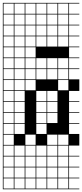

<svg xmlns="http://www.w3.org/2000/svg" viewBox="-20 -1025 578 1352"><path d="M0 307.7V-1004.8H538.5V-1000H466.3V-927.9H538.5V-923.1H466.3V-851H538.5V-846.2H466.3V-774H538.5V-769.2H466.3V-697.1H538.5V-692.3H466.3V-620.2H538.5V-615.4H466.3V-543.3H538.5V-538.5H466.3V-466.3H538.5V-384.6H466.3V-312.5H538.5V-307.7H466.3V-235.6H538.5V-230.8H466.3V-158.7H538.5V-153.8H466.3V-81.7H538.5V0H466.3V72.1H538.5V76.9H466.3V149H538.5V153.8H466.3V226H538.5V230.8H466.3V302.9H538.5V307.7ZM389.4 -927.9H461.5V-1000H389.4ZM312.5 -927.9H384.6V-1000H312.5ZM235.6 -927.9H307.7V-1000H235.6ZM158.7 -927.9H230.8V-1000H158.7ZM81.7 -927.9H153.8V-1000H81.7ZM4.8 -927.9H76.9V-1000H4.8ZM389.4 -851H461.5V-923.1H389.4ZM312.5 -851H384.6V-923.1H312.5ZM235.6 -851H307.7V-923.1H235.6ZM158.7 -851H230.8V-923.1H158.7ZM81.7 -851H153.8V-923.1H81.7ZM4.8 -851H76.9V-923.1H4.8ZM389.4 -774H461.5V-846.2H389.4ZM312.5 -774H384.6V-846.2H312.5ZM235.6 -774H307.7V-846.2H235.6ZM158.7 -774H230.8V-846.2H158.7ZM4.8 -774H76.9V-846.2H4.8ZM81.7 -774H153.8V-846.2H81.7ZM158.7 -697.1H230.8V-769.2H158.7ZM389.4 -697.1H461.5V-769.2H389.4ZM235.6 -697.1H307.7V-769.2H235.6ZM81.7 -697.1H153.8V-769.2H81.7ZM4.8 -697.1H76.9V-769.2H4.8ZM312.5 -697.1H384.6V-769.2H312.5ZM81.7 -620.2H153.8V-692.3H81.7ZM4.8 -620.2H76.9V-692.3H4.8ZM158.7 -620.2H230.8V-692.3H158.7ZM235.6 -543.3H307.7V-615.4H235.6ZM81.7 -543.3H153.8V-615.4H81.7ZM389.4 -543.3H461.5V-615.4H389.4ZM312.5 -543.3H384.6V-615.4H312.5ZM4.8 -543.3H76.9V-615.4H4.8ZM158.7 -543.3H230.8V-615.4H158.7ZM235.6 -466.3H307.7V-538.5H235.6ZM81.7 -466.3H153.8V-538.5H81.7ZM389.4 -466.3H461.5V-538.5H389.4ZM4.8 -466.3H76.9V-538.5H4.8ZM158.7 -466.3H230.8V-538.5H158.7ZM312.5 -466.3H384.6V-538.5H312.5ZM158.7 -389.4H230.8V-461.5H158.7ZM4.8 -389.4H76.9V-461.5H4.8ZM81.7 -389.4H153.8V-461.5H81.7ZM389.4 -389.4H461.5V-461.5H389.4ZM4.8 -312.5H76.9V-384.6H4.8ZM81.7 -312.5H153.8V-384.6H81.7ZM312.5 -312.5H384.6V-384.6H312.5ZM235.6 -312.5H307.7V-384.6H235.6ZM312.5 -235.6H384.6V-307.7H312.5ZM4.8 -235.6H76.9V-307.7H4.8ZM81.7 -235.6H153.8V-307.7H81.7ZM235.6 -235.6H307.7V-307.7H235.6ZM312.5 -158.7H384.6V-230.8H312.5ZM4.8 -158.7H76.9V-230.8H4.8ZM235.6 -158.7H307.7V-230.8H235.6ZM81.7 -158.7H153.8V-230.8H81.7ZM4.8 -81.7H76.9V-153.8H4.8ZM235.6 -81.7H307.7V-153.8H235.6ZM81.7 -81.7H153.8V-153.8H81.7ZM76.9 -76.9H4.8V-4.8H76.9ZM312.5 -4.8H384.6V-76.9H312.5ZM158.7 -4.8H230.8V-76.9H158.7ZM389.4 -4.8H461.5V-76.9H389.4ZM235.6 72.1H307.7V0H235.6ZM312.5 72.1H384.6V0H312.5ZM158.7 72.1H230.8V0H158.7ZM4.8 72.1H76.9V0H4.8ZM389.4 72.1H461.5V0H389.4ZM81.7 72.1H153.8V0H81.7ZM312.5 149H384.6V76.9H312.5ZM235.6 149H307.7V76.9H235.6ZM158.7 149H230.8V76.9H158.7ZM4.8 149H76.9V76.9H4.8ZM389.4 149H461.5V76.9H389.4ZM81.7 149H153.8V76.9H81.7ZM312.5 226H384.6V153.8H312.5ZM235.6 226H307.7V153.8H235.6ZM81.7 226H153.8V153.8H81.7ZM389.4 226H461.5V153.8H389.4ZM158.7 226H230.8V153.8H158.7ZM4.8 226H76.9V153.8H4.8ZM312.5 302.9H384.6V230.8H312.5ZM235.6 302.9H307.7V230.8H235.6ZM389.4 302.9H461.5V230.8H389.4ZM158.7 302.9H230.8V230.8H158.7ZM81.7 302.9H153.8V230.8H81.7ZM4.8 302.9H76.9V230.8H4.8Z"/></svg>

Font: Jacquarda Bastarda 9 Charted
Style: Regular
Weight: 400
Designer: Sarah Cadigan-Fried
Version: Version 1.000; ttfautohint (v1.8.4.7-5d5b)